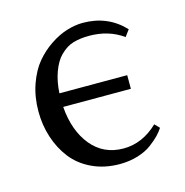

<svg xmlns="http://www.w3.org/2000/svg" viewBox="-76 -513 574 597"><g transform="rotate(-15 211.0 -215.0)"><path d="M358.4 -364.7Q312.5 -397.9 249 -397.9Q221.7 -397.9 199 -391.6Q176.3 -385.3 155.3 -364.3Q138.7 -347.7 127.4 -317.1Q116.2 -286.6 114.3 -249H332.5V-205.1H114.7Q120.6 -127.4 159.7 -79.6Q198.7 -31.7 263.2 -31.7Q324.2 -31.7 374 -79.6L388.7 -64.5Q381.3 -53.2 371.1 -42.5Q360.8 -31.7 342.8 -18.1Q324.7 -4.4 297.6 3.9Q270.5 12.2 239.3 12.2Q190.4 12.2 150.9 -6.3Q111.3 -24.9 86.9 -56.2Q62.5 -87.4 49.6 -127.2Q36.6 -167 36.6 -210.9Q36.6 -257.8 50.5 -297.6Q64.5 -337.4 86.2 -363.3Q107.9 -389.2 135.5 -407.5Q163.1 -425.8 189.7 -433.8Q216.3 -441.9 240.7 -441.9Q321.3 -441.9 374 -385.7Z"/></g></svg>

Font: Libertinage
Style: b
Weight: 400
Designer: OSP
Foundry: OSP
Version: Version 1.0; 2008; OFL relea